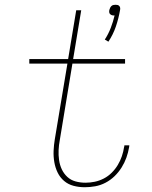

<svg xmlns="http://www.w3.org/2000/svg" viewBox="-20 -778 640 806"><path d="M435 -603 420 -612Q435 -635 445 -661Q455 -687 461 -713Q460 -713 459.5 -713Q459 -713 458 -713Q453 -713 449 -714.5Q445 -716 442 -719Q439 -722 438.5 -726.5Q438 -731 439 -736Q440 -740 442 -744.5Q444 -749 447.5 -752.5Q451 -756 456 -757Q461 -758 465 -758Q470 -758 474 -757Q478 -756 481 -752.5Q484 -749 484.5 -744.5Q485 -740 484 -736Q478 -701 466.5 -667Q455 -633 435 -603ZM336 8Q311 8 288.5 2Q266 -4 249 -18.5Q232 -33 222 -53.5Q212 -74 208 -97.5Q204 -121 205 -145Q206 -169 210 -193L263 -511H103V-530H266L300 -735H321L287 -530H505V-511H284L231 -190Q227 -169 226 -148Q225 -127 228 -106Q231 -85 239.5 -67Q248 -49 262.5 -35.5Q277 -22 297 -16.5Q317 -11 339 -11Q358 -11 377.5 -15Q397 -19 415.5 -28.5Q434 -38 449 -53Q464 -68 474.5 -85.5Q485 -103 491.5 -122Q498 -141 501 -161Q502 -163 502 -164.5Q502 -166 502 -168H523Q523 -166 522.5 -164Q522 -162 522 -160Q518 -137 510.5 -116Q503 -95 490.5 -75Q478 -55 461 -38.5Q444 -22 423 -11Q402 0 379.5 4Q357 8 336 8Z"/></svg>

Font: Iosevka Curly Slab ThExObl
Style: Regular
Weight: 100
Width: 7
Italic angle: -9°
Monospace: yes
Designer: Belleve Invis
Foundry: Belleve Invis
Version: Version 11.1.0; ttfautohint (v1.8.3)